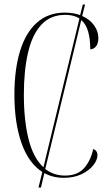

<svg xmlns="http://www.w3.org/2000/svg" viewBox="-20 -780 482 853"><path d="M151 53 168 -16Q107 -55 75.5 -144.5Q44 -234 44 -360Q44 -471 69 -553Q94 -635 144 -679.5Q194 -724 268 -724Q305 -724 336 -713L348 -760H358L345 -709Q379 -694 398 -667.5Q417 -641 417 -611Q417 -587 406.5 -574Q396 -561 381 -561Q381 -607 371.5 -640Q362 -673 341 -691L181 -29Q219 0 269 0Q324 0 353.5 -33Q383 -66 394 -118Q405 -114 409 -106.5Q413 -99 413 -91Q413 -70 395 -46.5Q377 -23 343 -6.5Q309 10 263 10Q215 10 177 -11L162 53ZM86 -359Q86 -245 107 -161.5Q128 -78 173 -37L333 -698Q308 -714 270 -714Q204 -714 163.5 -670Q123 -626 104.5 -546Q86 -466 86 -359Z"/></svg>

Font: Noto Serif Display ExtraCondensed ExtraLight
Style: Regular
Weight: 200
Width: 2
Designer: Monotype Design Team
Foundry: Monotype Imaging Inc.
Version: Version 2.009